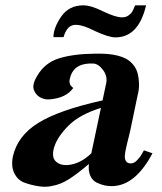

<svg xmlns="http://www.w3.org/2000/svg" viewBox="-20 -681 607 719"><path d="M551 -107Q486 16 398 16Q385 16 372.5 13.5Q360 11 343.5 3.5Q327 -4 318.5 -22Q310 -40 313 -67Q267 -28 236.5 -9Q206 10 176 15Q153 21 124.5 16.5Q96 12 71.5 3Q47 -6 34 -31.5Q21 -57 28 -94Q45 -172 123 -220.5Q201 -269 364 -305L377 -366Q384 -394 366.5 -418Q349 -442 330 -443Q259 -447 243 -392Q239 -380 240.5 -372.5Q242 -365 243.5 -362.5Q245 -360 249 -356.5Q253 -353 254 -351Q227 -314 167 -309Q149 -307 132 -315.5Q115 -324 107 -344Q99 -364 120 -398Q148 -446 201 -462.5Q254 -479 334 -480Q439 -483 474 -444Q494 -424 498.5 -391Q503 -358 498 -336L493 -313L468 -193Q466 -183 462.5 -170Q459 -157 457 -148Q455 -139 452.5 -128.5Q450 -118 449 -111.5Q448 -105 447.5 -97.5Q447 -90 448.5 -85Q450 -80 452.5 -76.5Q455 -73 459.5 -71Q464 -69 470 -69Q482 -69 494 -81.5Q506 -94 512 -106L519 -118ZM358 -277Q278 -252 237 -211Q196 -170 184 -133L183 -131Q172 -93 188.5 -77Q205 -61 234 -63Q281 -67 322 -107Q329 -141 358 -277ZM527 -661Q499 -541 412 -541Q387 -541 335 -565Q291 -588 263 -588Q231 -588 218 -542H180Q181 -579 210 -620Q239 -661 292 -661Q321 -661 367 -638Q413 -616 437 -616Q451 -616 461 -623Q471 -630 475 -637Q479 -644 486 -661Z"/></svg>

Font: GFS Artemisia
Style: Bold Italic
Weight: 700
Italic angle: -12°
Designer: Designed by Takis Katsoulidis and George D. Matthiopoulos.
Foundry: Designed by Takis Katsoulidis and George D. Matthiopoulos.
Version: Version 1.0